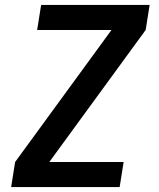

<svg xmlns="http://www.w3.org/2000/svg" viewBox="-20 -755 640 775"><path d="M25 0 41 -101 430 -634H130L146 -735H584L568 -634L179 -101H479L463 0Z"/></svg>

Font: Iosevka Extended
Style: Bold Italic
Weight: 700
Width: 7
Italic angle: -9°
Monospace: yes
Designer: Belleve Invis
Foundry: Belleve Invis
Version: Version 32.5.0; ttfautohint (v1.8.4)